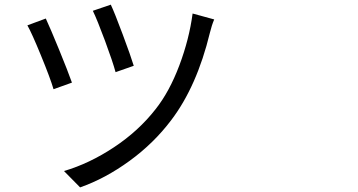

<svg xmlns="http://www.w3.org/2000/svg" viewBox="-20 -772 1540 825"><path d="M456.1 -752Q472.7 -716.8 507.3 -624Q542 -531.2 554.7 -489.3L476.6 -461.9Q464.8 -505.9 431.2 -596.7Q397.5 -687.5 378.9 -725.6ZM807.6 -713.9 900.4 -688.5Q889.6 -663.1 881.8 -630.9Q826.2 -401.4 715.8 -255.9Q640.6 -156.2 536.6 -80.6Q432.6 -4.9 324.2 33.2L254.9 -37.1Q364.3 -69.3 469.7 -139.2Q575.2 -209 648.4 -302.7Q708 -377.9 750.5 -490.7Q793 -603.5 807.6 -713.9ZM176.8 -692.4Q196.3 -650.4 233.9 -558.6Q271.5 -466.8 289.1 -417L210 -388.7Q196.3 -435.5 156.2 -533.2Q116.2 -630.9 97.7 -663.1Z"/></svg>

Font: Bpmf Zihi Sans Regular
Style: Regular
Weight: 400
Foundry: But Ko
Version: Version 1.320